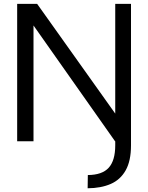

<svg xmlns="http://www.w3.org/2000/svg" viewBox="-20 -735 771 999"><path d="M436 244.6 437 175.8Q511.7 175.3 545.7 137.7Q579.6 100.1 579.6 21V0H578.6L154.3 -602.5V0H69.3V-714.8H173.3L579.6 -144V-714.8H661.6V21.5Q661.6 102.1 634 151.1Q606.4 200.2 555.9 222.2Q505.4 244.1 436 244.6Z"/></svg>

Font: Pontano Sans Medium
Style: Regular
Weight: 500
Designer: Vernon Adams
Foundry: Vernon Adams
Version: Version 2.001